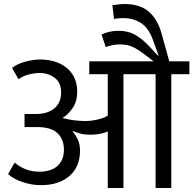

<svg xmlns="http://www.w3.org/2000/svg" viewBox="-20 -935 962 955"><path d="M40 -597Q63 -616 103 -627.5Q143 -639 181 -639Q220 -639 253 -628.5Q286 -618 311 -598Q336 -578 350 -548Q364 -518 364 -479Q364 -431 342 -398.5Q320 -366 291 -348Q320 -340 350 -336.5Q380 -333 405 -333Q435 -333 467.5 -341Q500 -349 516 -360V-566H424V-630H744L697 -666Q677 -681 661 -690.5Q645 -700 631 -705.5Q617 -711 602.5 -712.5Q588 -714 571 -714Q556 -714 537.5 -710Q519 -706 506 -701L485 -763Q500 -771 522.5 -776.5Q545 -782 569 -782Q615 -782 650 -763Q685 -744 720 -707L766 -658H769L740 -738Q718 -798 679.5 -821.5Q641 -845 596 -845Q583 -845 570.5 -844Q558 -843 547 -841L539 -909Q549 -911 568 -913Q587 -915 600 -915Q675 -915 719.5 -877.5Q764 -840 784 -767L822 -630H922V-566H832V0H754V-566H594V0H516V-281Q480 -265 429 -265Q407 -265 388.5 -268.5Q370 -272 343 -283L341 -281Q359 -260 368.5 -237.5Q378 -215 378 -186Q378 -105 325.5 -59.5Q273 -14 183 -14Q160 -14 137 -18Q114 -22 92 -29.5Q70 -37 51.5 -47Q33 -57 20 -69L53 -126Q79 -104 109.5 -92.5Q140 -81 178 -81Q202 -81 223.5 -87Q245 -93 261.5 -106Q278 -119 288 -140Q298 -161 298 -190Q298 -241 266.5 -272Q235 -303 164 -303H102V-368H155Q214 -367 249 -395Q284 -423 284 -475Q284 -524 252 -548Q220 -572 178 -572Q155 -572 126.5 -565.5Q98 -559 72 -541Z"/></svg>

Font: Mukta
Style: Regular
Weight: 400
Designer: Girish Dalvi and Yashodeep Gholap
Foundry: Ek Type
Version: Version 2.538;PS 1.001;hotconv 16.6.51;makeotf.lib2.5.65220;